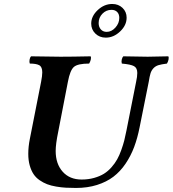

<svg xmlns="http://www.w3.org/2000/svg" viewBox="-20 -928 862 958"><path d="M536.1 -878.9Q509.8 -878.9 491 -859.6Q472.2 -840.3 472.2 -813Q472.2 -793.5 483.2 -781.2Q494.1 -769 512.2 -769Q536.6 -769 555.9 -790.5Q575.2 -812 575.2 -838.9Q575.2 -857.4 564.7 -868.2Q554.2 -878.9 536.1 -878.9ZM121.1 -160.2Q121.1 -196.3 128.9 -234.9L185.1 -520Q190.9 -549.8 190.9 -566.9Q190.9 -594.7 175.5 -602.8Q160.2 -610.8 128.9 -610.8Q125.5 -619.6 127.7 -630.9Q129.9 -642.1 134.8 -647Q228.5 -645 282.2 -645Q338.4 -645 432.1 -647Q435.5 -641.1 432.9 -630.4Q430.2 -619.6 424.8 -610.8Q368.2 -610.8 348.9 -594.2Q329.6 -577.6 318.8 -520L270 -268.1Q257.8 -209 257.8 -174.8Q257.8 -110.4 292.7 -71.3Q327.6 -32.2 387.2 -32.2Q420.9 -32.2 449.5 -40.3Q478 -48.3 498.5 -61Q519 -73.7 536.4 -93.5Q553.7 -113.3 564.7 -133.1Q575.7 -152.8 585.2 -179.4Q594.7 -206.1 600.1 -227.3Q605.5 -248.5 610.8 -275.9L659.2 -520Q665 -545.4 665 -564Q665 -588.9 648.7 -597.9Q632.3 -606.9 587.9 -610.8Q585 -620.6 587.6 -631.3Q590.3 -642.1 595.2 -647Q690.9 -645 716.8 -645Q726.1 -645 819.8 -647Q823.2 -641.1 820.8 -630.4Q818.4 -619.6 813 -610.8Q785.6 -607.4 770.5 -602.8Q755.4 -598.1 745.4 -587.2Q735.4 -576.2 731 -562Q726.6 -547.9 722.2 -520L676.8 -293.9Q666 -238.8 649.2 -194.1Q632.3 -149.4 606.2 -110.8Q580.1 -72.3 545.7 -46.1Q511.2 -20 463.9 -5.1Q416.5 9.8 358.9 9.8Q330.6 9.8 308.3 8.5Q286.1 7.3 260.3 2.9Q234.4 -1.5 215.3 -8.8Q196.3 -16.1 177.7 -28.8Q159.2 -41.5 147.5 -59.1Q135.7 -76.7 128.4 -102.3Q121.1 -127.9 121.1 -160.2ZM435.1 -810.1Q435.1 -847.2 467.5 -877.7Q500 -908.2 540 -908.2Q570.8 -908.2 591.3 -888.7Q611.8 -869.1 611.8 -839.8Q611.8 -801.8 579.3 -771Q546.9 -740.2 507.8 -740.2Q476.6 -740.2 455.8 -760.5Q435.1 -780.8 435.1 -810.1Z"/></svg>

Font: Common Serif
Style: Bold Italic
Weight: 700
Italic angle: -12°
Designer: Philipp H. Poll, Khaled Hosny
Foundry: Stefan Peev, Context Ltd.
Version: Version 1.026